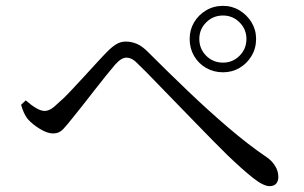

<svg xmlns="http://www.w3.org/2000/svg" viewBox="-20 -705 1040 656"><path d="M742 -458Q710 -458 684 -473Q658 -488 643 -514Q628 -540 628 -572Q628 -603 643 -628.5Q658 -654 684 -669.5Q710 -685 742 -685Q773 -685 798.5 -669.5Q824 -654 839.5 -628.5Q855 -603 855 -572Q855 -540 839.5 -514Q824 -488 798.5 -473Q773 -458 742 -458ZM901 -69Q880 -69 844 -97.5Q808 -126 757 -175Q739 -193 709.5 -222.5Q680 -252 646 -287.5Q612 -323 576.5 -359Q541 -395 510 -427.5Q479 -460 456 -482Q442 -497 432 -502.5Q422 -508 412 -508Q404 -508 395 -503Q386 -498 374 -485Q362 -471 343 -447.5Q324 -424 303 -397Q282 -370 262 -344.5Q242 -319 228 -302Q210 -279 196 -264Q182 -249 161 -249Q142 -249 116.5 -264.5Q91 -280 75 -298Q67 -308 61.5 -320.5Q56 -333 52 -347L68 -362Q86 -346 103 -336Q120 -326 132 -326Q143 -326 154 -332.5Q165 -339 179 -353Q197 -368 219.5 -392Q242 -416 266 -442Q290 -468 310.5 -490.5Q331 -513 344 -526Q359 -542 375 -552.5Q391 -563 410 -563Q429 -563 448 -555Q467 -547 489 -524Q552 -461 621.5 -394.5Q691 -328 760 -269Q829 -210 891 -168Q909 -156 920 -138Q931 -120 931 -101Q931 -86 923.5 -77.5Q916 -69 901 -69ZM742 -491Q775 -491 798.5 -514.5Q822 -538 822 -572Q822 -605 798.5 -628.5Q775 -652 742 -652Q708 -652 684.5 -628.5Q661 -605 661 -572Q661 -538 684.5 -514.5Q708 -491 742 -491Z"/></svg>

Font: Noto Serif TC
Style: Regular
Weight: 400
Designer: Ryoko NISHIZUKA  (kana & ideographs); Frank Grießhammer (Latin, Greek & Cyrillic); Wenlong ZHANG  (bopomofo); Sandoll Co
Foundry: Adobe
Version: Version 2.003-H1;hotconv 1.1.1;makeotfexe 2.6.0